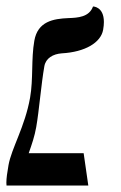

<svg xmlns="http://www.w3.org/2000/svg" viewBox="-28 -574 374 594"><path d="M65.1 -272C49.2 -182 7.4 -115 -1.7 -63C-5.7 -40.3 -8.3 -22.2 -8.3 -8.7C-8.3 -5.6 -8.1 -2.7 -7.8 0H245.2L230.8 -100H60.8C70.7 -128 79 -152 84.1 -181C93.1 -232 99.3 -313 109.2 -369C113.6 -394 135.9 -407 163.3 -409C235 -413 284.1 -442 291.1 -482C292.7 -491.1 293.4 -499 293.4 -505.9C293.4 -554 259.8 -554 259.8 -554C248 -521 212.7 -519 183.5 -518C137.1 -516 88.7 -508 78.2 -448C68.1 -391 75.3 -330 65.1 -272Z"/></svg>

Font: Linux Biolinum O 
Style: Bold Italic
Weight: 700
Designer: Philipp H. Poll
Foundry: Philipp H. Poll
Version: Version 1.3.2